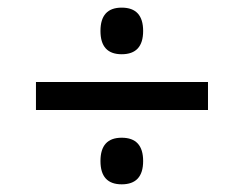

<svg xmlns="http://www.w3.org/2000/svg" viewBox="-20 -604 640 503"><path d="M298.8 -584Q355 -584 355 -522.9Q355 -461.9 298.8 -461.9Q243.2 -461.9 243.2 -522.9Q243.2 -584 298.8 -584ZM74.2 -315.9V-389.2H524.9V-315.9ZM298.8 -243.2Q355 -243.2 355 -182.1Q355 -121.1 298.8 -121.1Q243.2 -121.1 243.2 -182.1Q243.2 -243.2 298.8 -243.2Z"/></svg>

Font: WenQuanYi Micro Hei Mono
Style: Regular
Weight: 400
Foundry: Ascender Corporation
Version: Version 0.2.0-beta